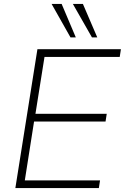

<svg xmlns="http://www.w3.org/2000/svg" viewBox="-20 -955 634 975"><path d="M58 0 170 -705H594L588 -666H206L160 -377H522L516 -338H153L106 -39H488L482 0ZM447 -765 350 -935H401L474 -765ZM338 -765 242 -935H293L365 -765Z"/></svg>

Font: Nunito Sans 12pt ExtraLight 12pt ExtraLight
Style: Italic
Weight: 250
Italic angle: -9°
Version: Version 3.101;gftools[0.9.27]